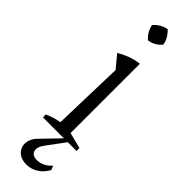

<svg xmlns="http://www.w3.org/2000/svg" viewBox="-309 -688 889 889"><g transform="rotate(45 135.5 -244.0)"><path d="M32 0V-19Q48 -26 66 -32Q84 -38 105 -41L115 -393L64 -454Q89 -469 116 -479Q143 -489 174 -493V-39L252 -19V0ZM152 -697Q166 -684 176 -666.5Q186 -649 188 -632Q177 -618 159.5 -608Q142 -598 124 -596Q110 -607 100 -624.5Q90 -642 87 -659Q99 -674 116 -684Q133 -694 152 -697ZM132 209Q104 209 86 197Q68 185 61.5 166Q55 147 61.5 125Q68 103 89 83L184 -15H206L131 86Q108 116 114.5 138Q121 160 152 160Q172 160 190 151Q208 142 224 125L232 145Q216 175 189.5 192Q163 209 132 209Z"/></g></svg>

Font: Piazzolla 24pt Light
Style: Regular
Weight: 300
Designer: Juan Pablo del Peral
Foundry: Huerta Tipografica
Version: Version 2.005